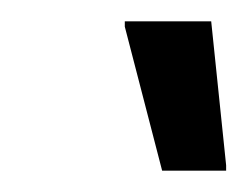

<svg xmlns="http://www.w3.org/2000/svg" viewBox="-20 -735 232 180"><path d="M132 -575 97 -710V-715H178L192 -580V-575Z"/></svg>

Font: Saira ExtraCondensed Medium
Style: Italic
Weight: 500
Width: 2
Italic angle: -12°
Designer: Hector Gatti with collaboration of the Omnibus-Type team
Foundry: Omnibus-Type
Version: Version 1.101